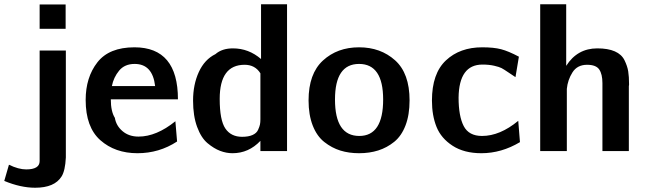

<svg xmlns="http://www.w3.org/2000/svg" viewBox="-97 -709 3042 901"><path d="M-77 140 -55 64Q-10 86 26 86Q89 86 89 47V-472H212V30Q209 92 192 119Q159 172 68 172Q0 172 -77 140ZM89 -574V-688H211V-574Z M305 -240Q305 -346 360 -416.5Q415 -487 534 -487Q738 -487 738 -243H423Q423 -186 442 -156Q448 -119 478 -93.5Q508 -68 553 -68Q637 -68 726 -140L734 -45Q650 10 548 10Q443 10 374 -51Q305 -112 305 -240ZM428 -305H631Q619 -409 535 -409Q488 -409 462 -377.5Q436 -346 428 -305Z M809 -237Q809 -312 836 -371Q863 -430 914 -455Q945 -482 996 -482Q1070 -482 1128 -432V-689H1250V0H1125V-25V-48Q1070 10 994 10Q965 10 936 -1Q907 -12 877 -37Q847 -62 828 -113.5Q809 -165 809 -237ZM934 -245Q934 -145 960.5 -106Q987 -67 1039 -67Q1069 -67 1088 -75.5Q1107 -84 1114 -99.5Q1121 -115 1123 -125Q1125 -135 1125 -149V-365Q1100 -405 1051 -405Q934 -405 934 -245Z M1351 -238Q1351 -363 1418.5 -425Q1486 -487 1588 -487Q1689 -487 1757 -426Q1825 -365 1825 -238Q1825 -170 1806 -120.5Q1787 -71 1753 -43.5Q1719 -16 1678 -3Q1637 10 1588 10Q1540 10 1500 -2.5Q1460 -15 1425 -42.5Q1390 -70 1370.5 -120Q1351 -170 1351 -238ZM1475 -242Q1475 -71 1589 -71Q1701 -71 1701 -242Q1701 -409 1588 -409Q1475 -409 1475 -242Z M1930 -237Q1930 -364 1995.5 -425.5Q2061 -487 2166 -487Q2220 -487 2254.5 -478Q2289 -469 2338 -443L2322 -347Q2311 -354 2289 -369Q2267 -384 2256.5 -389.5Q2246 -395 2222 -400.5Q2198 -406 2167 -406Q2057 -406 2055 -251Q2055 -164 2079 -117.5Q2103 -71 2165 -71Q2249 -71 2335 -142L2343 -42Q2256 10 2162 10Q2081 10 2027 -25Q1973 -60 1951.5 -113.5Q1930 -167 1930 -237Z M2438 0V-689H2560V-461V-400Q2612 -482 2706 -482Q2756 -482 2788 -468Q2820 -454 2833.5 -426.5Q2847 -399 2851 -374.5Q2855 -350 2855 -312Q2855 -310 2854.5 -308Q2854 -306 2854 -305V0H2730V-319Q2730 -361 2715 -383Q2700 -405 2658 -405Q2612 -405 2589.5 -369.5Q2567 -334 2563 -292V-280V0Z"/></svg>

Font: Coval
Style: Bold
Weight: 700
Foundry: Context Ltd
Version: Version 001.000